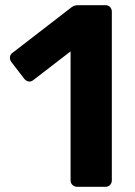

<svg xmlns="http://www.w3.org/2000/svg" viewBox="-20 -720 519 740"><path d="M277 0Q267 0 259.5 -7Q252 -14 252 -25V-522L108 -411Q99 -404 89.5 -406Q80 -408 73 -417L23 -482Q17 -491 18.5 -501Q20 -511 29 -517L257 -693Q263 -697 268.5 -698.5Q274 -700 281 -700H387Q397 -700 404 -693Q411 -686 411 -675V-25Q411 -14 404 -7Q397 0 387 0Z"/></svg>

Font: Rubik Light SemiBold
Style: Regular
Weight: 600
Version: Version 2.300;gftools[0.9.30]